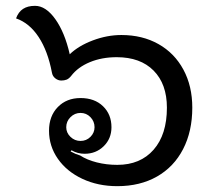

<svg xmlns="http://www.w3.org/2000/svg" viewBox="-20 -629 724 658"><path d="M148 -181Q148 -231 178 -262Q208 -293 256 -293Q304 -293 333 -265Q362 -237 362 -193Q362 -154 335.5 -128Q309 -102 270 -102Q246 -102 225 -114L222 -110Q238 -101 255 -96Q278 -81 311.5 -72.5Q345 -64 382 -64Q461 -64 506.5 -116Q552 -168 552 -260Q552 -341 506.5 -387Q461 -433 380 -433Q329 -433 288 -416Q247 -399 224 -369Q216 -359 208 -356Q200 -353 190 -353Q179 -353 169.5 -360.5Q160 -368 158 -380Q144 -454 112.5 -502Q81 -550 35 -566Q43 -588 59 -598.5Q75 -609 100 -609Q137 -609 169.5 -563.5Q202 -518 219 -443Q249 -472 298 -490.5Q347 -509 396 -509Q468 -509 523 -478Q578 -447 608.5 -390.5Q639 -334 639 -260Q639 -179 607.5 -118Q576 -57 518 -24Q460 9 382 9Q316 9 262.5 -16Q209 -41 178.5 -84.5Q148 -128 148 -181ZM304 -193Q304 -213 290 -227.5Q276 -242 256 -242Q236 -242 221.5 -227.5Q207 -213 207 -193Q207 -174 221.5 -160Q236 -146 256 -146Q276 -146 290 -160Q304 -174 304 -193Z"/></svg>

Font: K2D
Style: Regular
Weight: 400
Version: Version 1.000; ttfautohint (v1.6)